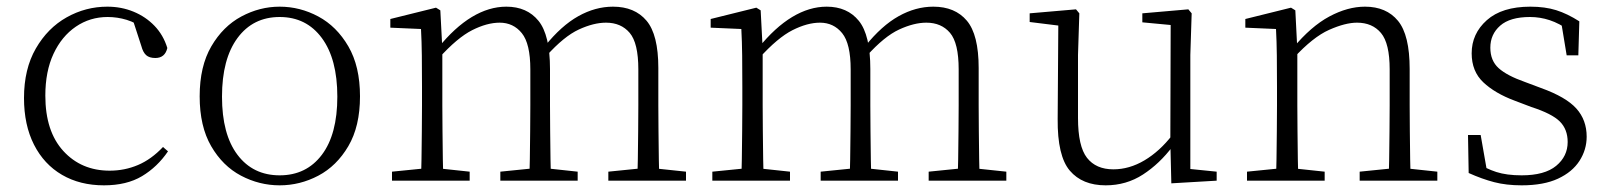

<svg xmlns="http://www.w3.org/2000/svg" viewBox="-20 -542 4831 576"><path d="M292 14Q220 14 166 -17.5Q112 -49 82 -108Q52 -167 52 -248Q52 -335 87.5 -396.5Q123 -458 180 -490Q237 -522 302 -522Q344 -522 380.5 -507Q417 -492 443.5 -464.5Q470 -437 482 -398Q475 -368 446 -368Q428 -368 418.5 -376.5Q409 -385 404 -404L376 -490L419 -452Q388 -474 360 -482.5Q332 -491 303 -491Q250 -491 207.5 -462Q165 -433 140.5 -380.5Q116 -328 116 -255Q116 -148 170 -89Q224 -30 309 -30Q354 -30 394 -47Q434 -64 469 -101L484 -88Q452 -41 406 -13.5Q360 14 292 14Z M819 14Q758 14 703 -15Q648 -44 613.5 -103.5Q579 -163 579 -253Q579 -343 614 -403Q649 -463 704 -492.5Q759 -522 819 -522Q880 -522 935 -492.5Q990 -463 1025 -403Q1060 -343 1060 -253Q1060 -163 1025 -103.5Q990 -44 935 -15Q880 14 819 14ZM819 -16Q899 -16 945.5 -77.5Q992 -139 992 -252Q992 -365 945.5 -428Q899 -491 819 -491Q739 -491 692.5 -428Q646 -365 646 -252Q646 -139 692.5 -77.5Q739 -16 819 -16Z M1156 0V-27L1266 -38H1286L1389 -27V0ZM1243 0Q1244 -24 1244.5 -64.5Q1245 -105 1245.5 -149Q1246 -193 1246 -226V-282Q1246 -333 1245.5 -375.5Q1245 -418 1243 -455L1151 -459V-485L1288 -519L1301 -511L1307 -396V-393V-226Q1307 -193 1307.5 -149Q1308 -105 1308.5 -64.5Q1309 -24 1310 0ZM1481 0V-27L1590 -38H1611L1713 -27V0ZM1568 0Q1569 -24 1569.5 -64Q1570 -104 1570.5 -148Q1571 -192 1571 -226V-334Q1571 -411 1545.5 -442.5Q1520 -474 1479 -474Q1441 -474 1396.5 -451.5Q1352 -429 1296 -367L1285 -398H1294Q1344 -460 1395.5 -491Q1447 -522 1499 -522Q1561 -522 1595.5 -479.5Q1630 -437 1630 -335V-226Q1630 -192 1630.5 -148Q1631 -104 1631.5 -64Q1632 -24 1633 0ZM1805 0V-27L1914 -38H1934L2038 -27V0ZM1891 0Q1893 -24 1893.5 -64Q1894 -104 1894.5 -148Q1895 -192 1895 -226V-334Q1895 -413 1869 -443.5Q1843 -474 1798 -474Q1761 -474 1716.5 -453.5Q1672 -433 1619 -374L1607 -404H1615Q1664 -465 1715 -493.5Q1766 -522 1819 -522Q1884 -522 1919.5 -480Q1955 -438 1955 -338V-226Q1955 -192 1955.5 -148Q1956 -104 1956.5 -64Q1957 -24 1958 0Z M2117 0V-27L2227 -38H2247L2350 -27V0ZM2204 0Q2205 -24 2205.5 -64.5Q2206 -105 2206.5 -149Q2207 -193 2207 -226V-282Q2207 -333 2206.5 -375.5Q2206 -418 2204 -455L2112 -459V-485L2249 -519L2262 -511L2268 -396V-393V-226Q2268 -193 2268.5 -149Q2269 -105 2269.5 -64.5Q2270 -24 2271 0ZM2442 0V-27L2551 -38H2572L2674 -27V0ZM2529 0Q2530 -24 2530.5 -64Q2531 -104 2531.5 -148Q2532 -192 2532 -226V-334Q2532 -411 2506.5 -442.5Q2481 -474 2440 -474Q2402 -474 2357.5 -451.5Q2313 -429 2257 -367L2246 -398H2255Q2305 -460 2356.5 -491Q2408 -522 2460 -522Q2522 -522 2556.5 -479.5Q2591 -437 2591 -335V-226Q2591 -192 2591.5 -148Q2592 -104 2592.5 -64Q2593 -24 2594 0ZM2766 0V-27L2875 -38H2895L2999 -27V0ZM2852 0Q2854 -24 2854.5 -64Q2855 -104 2855.5 -148Q2856 -192 2856 -226V-334Q2856 -413 2830 -443.5Q2804 -474 2759 -474Q2722 -474 2677.5 -453.5Q2633 -433 2580 -374L2568 -404H2576Q2625 -465 2676 -493.5Q2727 -522 2780 -522Q2845 -522 2880.5 -480Q2916 -438 2916 -338V-226Q2916 -192 2916.5 -148Q2917 -104 2917.5 -64Q2918 -24 2919 0Z M3297 14Q3227 14 3189.5 -30Q3152 -74 3153 -185L3155 -478L3174 -463L3069 -476V-502L3208 -514L3218 -502L3214 -377V-188Q3214 -103 3241 -68.5Q3268 -34 3320 -34Q3368 -34 3413.5 -61Q3459 -88 3497 -137L3516 -103H3498Q3459 -51 3409 -18.5Q3359 14 3297 14ZM3494 8 3491 -116V-117L3492 -467L3407 -475V-502L3545 -514L3555 -502L3551 -377V-35L3630 -27V0Z M3721 0V-27L3831 -38H3851L3954 -27V0ZM3808 0Q3809 -24 3809.5 -64.5Q3810 -105 3810.5 -149Q3811 -193 3811 -226V-281Q3811 -333 3810.5 -375.5Q3810 -418 3808 -455L3716 -459V-485L3853 -519L3866 -511L3872 -393V-392V-226Q3872 -193 3872.5 -149Q3873 -105 3873.5 -64.5Q3874 -24 3875 0ZM4059 0V-27L4168 -38H4189L4292 -27V0ZM4146 0Q4147 -24 4147.5 -64Q4148 -104 4148.5 -148Q4149 -192 4149 -226V-334Q4149 -412 4123 -443Q4097 -474 4051 -474Q4016 -474 3967.5 -452.5Q3919 -431 3861 -368L3851 -398H3859Q3913 -463 3968 -492.5Q4023 -522 4075 -522Q4139 -522 4174 -479.5Q4209 -437 4209 -335V-226Q4209 -192 4209.5 -148Q4210 -104 4210.5 -64Q4211 -24 4212 0Z M4545 14Q4499 14 4462.5 4.5Q4426 -5 4386 -23L4384 -137H4422L4443 -17L4411 -18V-54Q4438 -36 4469 -26Q4500 -16 4545 -16Q4614 -16 4648.5 -44.5Q4683 -73 4683 -116Q4683 -154 4659.5 -177.5Q4636 -201 4574 -221L4524 -240Q4465 -262 4430 -295Q4395 -328 4395 -382Q4395 -441 4440.5 -481.5Q4486 -522 4571 -522Q4615 -522 4648.5 -511.5Q4682 -501 4718 -478L4715 -376H4680L4662 -485L4689 -483V-450Q4658 -472 4629 -481.5Q4600 -491 4570 -491Q4510 -491 4480.5 -465Q4451 -439 4451 -399Q4451 -360 4476 -337.5Q4501 -315 4555 -296L4603 -278Q4678 -251 4709 -216.5Q4740 -182 4740 -132Q4740 -93 4718.5 -59.5Q4697 -26 4654 -6Q4611 14 4545 14Z"/></svg>

Font: Noto Serif TC
Style: Regular
Weight: 200
Designer: Ryoko NISHIZUKA 西塚涼子 (kana & ideographs); Frank Grießhammer (Latin, Greek & Cyrillic); Wenlong ZHANG 张文龙 (bopomofo); San
Foundry: Adobe
Version: Version 2.001;hotconv 1.1.0;makeotfexe 2.6.0